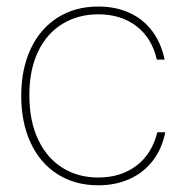

<svg xmlns="http://www.w3.org/2000/svg" viewBox="-20 -549 561 578"><path d="M43.9 -260.7Q43.9 -340.8 72.3 -401.6Q100.6 -462.4 153.1 -495.8Q205.6 -529.3 275.9 -529.3Q329.1 -529.3 370.6 -510Q412.1 -490.7 438.7 -454.8Q465.3 -418.9 475.6 -369.6H452.1Q437 -435.1 390.4 -470.5Q343.8 -505.9 275.9 -505.9Q214.8 -505.9 167.5 -476.8Q120.1 -447.8 94 -392.3Q67.9 -336.9 68.4 -260.3Q68.8 -182.6 95.5 -127.4Q122.1 -72.3 168.7 -43.5Q215.3 -14.6 275.9 -14.6Q343.3 -14.6 390.4 -50Q437.5 -85.4 453.6 -150.9H477.5Q467.8 -101.6 440.4 -65.7Q413.1 -29.8 370.8 -10.5Q328.6 8.8 275.9 8.8Q205.6 8.8 153.1 -24.7Q100.6 -58.1 72.3 -119.1Q43.9 -180.2 43.9 -260.7Z"/></svg>

Font: Wand UI Pro
Style: Regular
Weight: 400
Designer: Andreas Faust
Version: Version 1.003;FEAKit 1.0